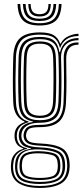

<svg xmlns="http://www.w3.org/2000/svg" viewBox="-20 -767 409 949"><path d="M177 162Q111.8 162 73.9 139.5Q36 117 34 63.2Q33.8 55.8 34.1 50Q34.5 44.2 35 38.5Q36.8 11.8 53.8 -6.9Q70.8 -25.5 94.8 -31V-33.8Q71 -42 62.4 -56.1Q53.8 -70.2 52 -87Q51.5 -94 52 -102.8Q55.2 -147.2 101 -163V-166.5Q77.5 -175.8 62.2 -199.1Q47 -222.5 45.5 -262.2Q43.5 -316.5 43.5 -366.5Q43.5 -416.5 45.5 -483.5Q47.8 -550.2 78.9 -578.5Q110 -606.8 177.2 -606.8Q224 -606.8 246.1 -592.8Q268.2 -578.8 277.2 -551.5H280Q292.5 -577.2 319.8 -588.9Q347 -600.5 368 -600V-589Q329.5 -588.5 307.4 -571.9Q285.2 -555.2 278.5 -531.8H275.8Q268.8 -563.8 247.5 -579.8Q226.2 -595.8 177.2 -595.8Q114.5 -595.8 87.8 -569Q61 -542.2 58.8 -483.8Q57 -426.5 56.6 -377.9Q56.2 -329.2 58.8 -262.2Q60.5 -219 77.1 -196Q93.8 -173 121.5 -166.5V-163Q93 -155.8 79.1 -140.2Q65.2 -124.8 63.5 -103.2Q63 -96.5 63 -94.5Q63 -92.5 63.5 -86.8Q65 -69 75.1 -55Q85.2 -41 113.8 -34V-31.2Q84.8 -25.2 66.6 -8.1Q48.5 9 46.2 38.8Q45.2 45.2 44.8 50.1Q44.2 55 44.8 63.2Q47 114 81.5 133.1Q116 152.2 177 152.2Q238.8 152.2 273.2 133.1Q307.8 114 311.8 63.2Q312.8 52.2 311.5 38Q308.2 -11.8 274.4 -28.2Q240.5 -44.8 179 -47Q133.2 -48.8 117.1 -58.8Q101 -68.8 97.8 -86.2Q95.5 -96.2 96.8 -103Q100 -127.2 116 -138.6Q132 -150 177.2 -149.8Q232.5 -149.2 261.9 -173.4Q291.2 -197.5 294 -260.8Q295.8 -300.5 296.2 -333.8Q296.8 -367 296.2 -401.9Q295.8 -436.8 295 -481.5Q294.2 -514.5 311.8 -536.4Q329.2 -558.2 368 -557.2V-546.2Q306 -546.8 307.2 -473.2Q308.2 -414.2 308.5 -365.9Q308.8 -317.5 306.2 -261.8Q303.2 -195.2 273.2 -167Q243.2 -138.8 177.2 -138.5Q133 -138.5 122 -128.8Q111 -119 108.8 -100.8Q108 -95.2 109.2 -90.2Q112 -74 125.6 -66.8Q139.2 -59.5 179 -57.8Q247.2 -55.2 283.6 -36.1Q320 -17 323.8 38.5Q324.5 47 324.4 51.2Q324.2 55.5 323.8 63.2Q320.2 116.8 282.9 139.4Q245.5 162 177 162ZM177 142.5Q120 142.5 88.4 126.5Q56.8 110.5 54.5 63.5Q54.2 56 54.5 50.4Q54.8 44.8 55.5 38.5Q60.5 -22.2 133 -31.5V-34.2Q101 -39.5 88.6 -53.2Q76.2 -67 73.5 -86.8Q72.8 -92.8 72.9 -95.1Q73 -97.5 73.2 -103.2Q74.8 -125.8 90.4 -142.1Q106 -158.5 142 -164V-166.8Q107.5 -173.2 90.6 -195.5Q73.8 -217.8 72 -263Q70 -311.8 69.9 -364.8Q69.8 -417.8 72 -482.8Q74 -540.2 99.8 -562.4Q125.5 -584.5 177.2 -584.5Q224.2 -584.5 245.8 -567Q267.2 -549.5 273.8 -509.2H276.5Q293 -578.2 368 -579V-568Q326 -568.5 303.1 -544.5Q280.2 -520.5 281.8 -477.2Q283.8 -416.8 283.8 -364.5Q283.8 -312.2 281.8 -263.5Q279 -203.5 252.4 -181.8Q225.8 -160 177.2 -160.2Q135 -160.5 112.1 -145.1Q89.2 -129.8 86.2 -105.2Q85 -95.2 86.2 -87.2Q89.5 -64.8 109.1 -52.5Q128.8 -40.2 179 -38.5Q235 -36.5 266.9 -21Q298.8 -5.5 301.2 38.5Q301.8 45.5 301.9 50.4Q302 55.2 301.5 63.5Q298 109.2 265.8 125.9Q233.5 142.5 177 142.5ZM177.2 -172.8Q222.8 -172.8 244.8 -192.8Q266.8 -212.8 269 -264Q270.8 -308.5 271 -364.4Q271.2 -420.2 269.2 -482.2Q267.5 -533.5 244.8 -553.5Q222 -573.5 177.2 -573.5Q130.2 -573.5 108.6 -553Q87 -532.5 85.2 -482Q83 -422.5 83.1 -368.1Q83.2 -313.8 85.2 -263.8Q87.2 -214.2 108.9 -193.5Q130.5 -172.8 177.2 -172.8ZM177.2 -183.8Q139 -183.8 119.6 -200.6Q100.2 -217.5 98.5 -264.2Q96.5 -313.8 96.5 -371.2Q96.5 -428.8 98.5 -481.5Q100 -528 119 -545.1Q138 -562.2 177.2 -562.2Q217.8 -562.2 236.1 -544.6Q254.5 -527 256 -482Q258 -423.5 257.9 -367.9Q257.8 -312.2 255.8 -264.8Q253.5 -219 234.9 -201.4Q216.2 -183.8 177.2 -183.8ZM177.2 -195Q210.5 -195 225.5 -210.4Q240.5 -225.8 242.5 -265.5Q244.2 -313.2 244.5 -370.1Q244.8 -427 242.8 -481.2Q241.2 -521.2 226.1 -536.2Q211 -551.2 177.2 -551.2Q144 -551.2 128.6 -536.2Q113.2 -521.2 111.8 -480.8Q109.8 -428.2 109.8 -372.1Q109.8 -316 111.8 -265Q113.2 -224.2 129.1 -209.6Q145 -195 177.2 -195ZM177 132.2Q231.5 132.2 259.1 117.6Q286.8 103 289 63.5Q289.8 52.2 288.5 38.5Q285.8 -1.8 257.2 -13.5Q228.8 -25.2 179 -28.2Q126.8 -31.5 99.1 -15.9Q71.5 -0.2 67 38.2Q65 51.5 65.5 63.8Q68 105.5 97.4 118.9Q126.8 132.2 177 132.2ZM177 122.8Q131 122.8 105 111.5Q79 100.2 76.8 63.8Q75.8 50 77.2 37.8Q80.5 1.2 107.4 -10Q134.2 -21.2 179.8 -19.5Q223 -17.8 249 -8.1Q275 1.5 277.5 38.5Q278.5 46.5 278.4 51.9Q278.2 57.2 277.8 63.8Q275.2 100.5 248.9 111.6Q222.5 122.8 177 122.8ZM177 112.5Q214.8 112.5 238.6 104.4Q262.5 96.2 265.2 63.8Q266.8 53 264.8 38.5Q262.8 7 239.1 -0.2Q215.5 -7.5 179 -9Q138.2 -10.8 114.5 -1.5Q90.8 7.8 89.2 38.5Q86.8 51 88.8 63.8Q91 95.8 114.5 104.1Q138 112.5 177 112.5ZM175.5 -641Q119.2 -641 94 -665.8Q68.8 -690.5 66.8 -747.2H80Q81.8 -696.2 104 -674.2Q126.2 -652.2 175.5 -652.2Q224.8 -652.2 247 -674.2Q269.2 -696.2 271 -747.2H284.2Q282 -690.5 256.8 -665.8Q231.5 -641 175.5 -641ZM175.5 -663.2Q132.8 -663.2 113.8 -682.8Q94.8 -702.2 93.2 -747.2H106.5Q107.5 -708.2 123.6 -691.4Q139.8 -674.5 175.5 -674.5Q211.2 -674.5 227.2 -691.4Q243.2 -708.2 244.5 -747.2H257.8Q256.2 -702.2 237.1 -682.8Q218 -663.2 175.5 -663.2ZM175.5 -685.5Q146.5 -685.5 133.5 -699.9Q120.5 -714.2 119.8 -747.2H131.5Q131.8 -720.2 142.4 -708.5Q153 -696.8 175.5 -696.8Q198.2 -696.8 208.9 -708.5Q219.5 -720.2 219.5 -747.2H231.2Q230.2 -714.2 217.4 -699.9Q204.5 -685.5 175.5 -685.5Z"/></svg>

Font: Big Shoulders Inline Display
Style: Regular
Weight: 400
Designer: Patric King
Foundry: XO Type Co
Version: Version 1.000